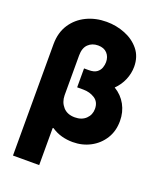

<svg xmlns="http://www.w3.org/2000/svg" viewBox="-168 -839 951 1146"><g transform="rotate(20 307.5 -266.5)"><path d="M308.6 -737.3Q370.6 -737.3 426.8 -714.8Q482.9 -692.4 518.3 -648.7Q553.7 -605 553.7 -541Q553.7 -498.5 536.4 -457.5Q519 -416.5 486.8 -385.3Q534.2 -356.9 559.6 -310.5Q585 -264.2 585 -207.5Q585 -143.6 554.9 -95.5Q524.9 -47.4 474.1 -20.3Q423.3 6.8 361.8 6.8Q325.7 6.8 291.5 -2.4Q257.3 -11.7 226.1 -32.7L221.7 -31.2V204.1H55.2V-504.9Q55.7 -577.6 89.8 -629.6Q124 -681.6 181.4 -709.5Q238.8 -737.3 308.6 -737.3ZM275.9 -420.9V-429.7H305.7Q339.4 -429.7 356.7 -442.6Q374 -455.6 380.4 -474.1Q386.7 -492.7 386.7 -509.3Q386.7 -543.5 366.5 -565.4Q346.2 -587.4 308.6 -587.4Q270.5 -587.4 246.1 -563.5Q221.7 -539.6 221.7 -492.7V-238.8Q222.2 -196.3 248.5 -166.3Q274.9 -136.2 323.2 -136.2Q367.2 -136.2 393.6 -161.6Q419.9 -187 419.9 -224.6Q419.9 -268.6 388.2 -289.1Q356.4 -309.6 314.9 -309.6H275.9Z"/></g></svg>

Font: Inter Extra Bold
Style: Regular
Weight: 800
Designer: Rasmus Andersson
Foundry: rsms
Version: Version 4.000;git-3c8e0fc